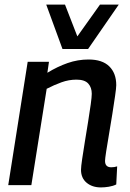

<svg xmlns="http://www.w3.org/2000/svg" viewBox="-20 -809 566 839"><path d="M101 -539H194L187 -491Q231 -518 275.5 -533.5Q320 -549 367 -549Q427 -549 457.5 -519Q488 -489 488 -437Q488 -425 483 -390.5Q478 -356 471 -311.5Q464 -267 456.5 -223.5Q449 -180 444 -147.5Q439 -115 439 -106Q439 -78 466 -78Q480 -78 492 -82L488 -3Q474 4 455.5 7Q437 10 421 10Q383 10 358.5 -10.5Q334 -31 334 -67Q334 -80 339 -114Q344 -148 351 -191Q358 -234 365 -277Q372 -320 376.5 -353Q381 -386 381 -399Q381 -427 365.5 -444Q350 -461 314 -461Q281 -461 249 -449.5Q217 -438 184 -421L117 0H16ZM499 -789 365 -595H253L182 -789H264L318 -650L417 -789Z"/></svg>

Font: Georama Medium
Style: Italic
Weight: 500
Italic angle: -9°
Designer: Jean-Baptiste Levee
Foundry: Production Type
Version: Version 1.000